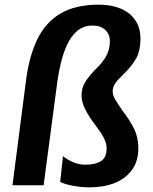

<svg xmlns="http://www.w3.org/2000/svg" viewBox="-20 -795 655 823"><path d="M365.5 8Q327 8 292 1.2Q257 -5.5 238 -15L250 -126Q263.5 -113 290.8 -101Q318 -89 344 -89Q390 -89 413.5 -104.8Q437 -120.5 437 -158.5Q437 -177 429.5 -194.5Q422 -212 411 -227.8Q400 -243.5 390 -257Q363 -292 346.2 -324.8Q329.5 -357.5 329.5 -385Q329.5 -417.5 344.5 -442Q359.5 -466.5 385.5 -494Q418.5 -524.5 434.8 -553.8Q451 -583 451 -619Q451 -647.5 431.5 -666.5Q412 -685.5 377 -685.5Q339 -685.5 312.2 -663.5Q285.5 -641.5 268 -604Q250.5 -566.5 239.8 -520Q229 -473.5 223 -424L167 -1H33.5L92 -454Q106 -559 142 -630.5Q178 -702 241.8 -738.5Q305.5 -775 403 -775Q456 -775 496.2 -758.5Q536.5 -742 559.2 -709.5Q582 -677 582 -629.5Q582 -574 560.5 -539.2Q539 -504.5 507.5 -475Q484.5 -453 473.8 -437.8Q463 -422.5 463 -402.5Q463 -387.5 473.8 -368.8Q484.5 -350 504.5 -321.5Q537.5 -278.5 555.2 -242.2Q573 -206 573 -159Q573 -104 545.8 -66.8Q518.5 -29.5 471.8 -10.8Q425 8 365.5 8Z"/></svg>

Font: Merriweather Sans SemiBold
Style: Italic
Weight: 600
Italic angle: -7.5°
Designer: Eben Sorkin
Foundry: Eben Sorkin
Version: Version 2.001